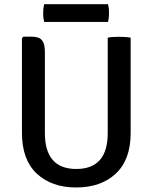

<svg xmlns="http://www.w3.org/2000/svg" viewBox="-20 -858 709 892"><path d="M587 -240Q587 -116 518 -51.5Q449 13 334 13Q219.5 13 150.8 -51.5Q82 -116 82 -240V-681L88.5 -687.5H129Q161.5 -687.5 175 -671Q188.5 -654.5 188.5 -619V-240Q188.5 -73 334.5 -73Q480.5 -73 480.5 -240V-683Q492.5 -685.5 506.2 -686.2Q520 -687 532.5 -687Q544.5 -687 559.8 -686.2Q575 -685.5 587 -683ZM185 -756Q180.5 -774.5 180.5 -796.5Q180.5 -818.5 185 -838.5H482Q484.5 -828 485.5 -819.2Q486.5 -810.5 486.5 -797.5Q486.5 -775 482 -756Z"/></svg>

Font: Signika SC
Style: Regular
Weight: 400
Designer: Anna Giedryś
Foundry: Anna Giedryś
Version: Version 2.000; ttfautohint (v1.8.3) -l 8 -r 50 -G 200 -x 9 -